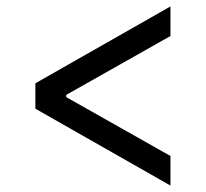

<svg xmlns="http://www.w3.org/2000/svg" viewBox="-20 -565 640 597"><path d="M90 -227V-306L510 -545V-453L186 -270V-263L510 -80V12Z"/></svg>

Font: IBM Plex Serif SmBld
Style: Regular
Weight: 600
Designer: Mike Abbink, Paul van der Laan, Pieter van Rosmalen
Foundry: Bold Monday
Version: Version 3.001